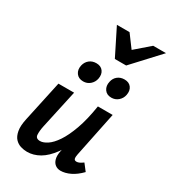

<svg xmlns="http://www.w3.org/2000/svg" viewBox="-213 -989 982 1104"><g transform="rotate(30 278.0 -436.5)"><path d="M147 9Q126 9 104.5 2.5Q83 -4 67 -21Q51 -38 45 -70Q39 -102 50 -152L108 -421H212L156 -164Q149 -131 150.5 -106.5Q152 -82 181 -82Q202 -82 228.5 -99.5Q255 -117 281.5 -156.5Q308 -196 331.5 -261Q355 -326 370 -421H429Q406 -303 374.5 -220.5Q343 -138 306 -87.5Q269 -37 229 -14Q189 9 147 9ZM368 7Q348 7 333 -4Q318 -15 312 -37Q306 -59 313 -92L383 -421H468L407 -124Q403 -105 405.5 -94.5Q408 -84 422 -84Q430 -84 439.5 -88Q449 -92 464 -103L498 -59Q465 -25 431.5 -9Q398 7 368 7ZM224 -503Q193 -503 177.5 -524.5Q162 -546 169 -577Q175 -602 193.5 -617Q212 -632 239 -632Q269 -632 284 -612Q299 -592 293 -561Q288 -536 269 -519.5Q250 -503 224 -503ZM411 -503Q380 -503 365 -525Q350 -547 357 -577Q362 -602 380.5 -617Q399 -632 426 -632Q456 -632 471 -612Q486 -592 480 -561Q475 -536 456 -519.5Q437 -503 411 -503ZM318 -706 352 -779 471 -882H556L393 -706ZM318 -706 230 -882H314L389 -781L393 -706Z"/></g></svg>

Font: Ysabeau
Style: Bold Italic
Weight: 700
Italic angle: -12°
Designer: Christian Thalmann (Catharsis Fonts)
Version: Version 2.002